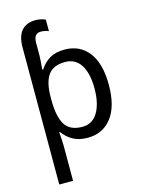

<svg xmlns="http://www.w3.org/2000/svg" viewBox="-145 -847 868 1170"><g transform="rotate(-15 289.5 -262.5)"><path d="M260 -752V-679Q237 -689 210 -689Q166 -689 166 -631V-551Q166 -532 160 -463H166Q191 -502 228 -524Q265 -546 322 -546Q418 -546 473 -475Q528 -404 528 -269Q528 -134 472.5 -62Q417 10 321 10Q267 10 228.5 -11.5Q190 -33 166 -68H161Q166 -11 166 20V240H79V-625Q79 -694 109 -729.5Q139 -765 198 -765Q230 -765 260 -752ZM166 -286V-269Q166 -165 197.5 -114Q229 -63 307 -63Q371 -63 404.5 -119.5Q438 -176 438 -270Q438 -365 404.5 -418.5Q371 -472 305 -472Q231 -472 198.5 -426.5Q166 -381 166 -286Z"/></g></svg>

Font: Noto Sans Display
Style: Regular
Weight: 400
Designer: Monotype Design team
Foundry: Monotype Imaging Inc.
Version: Version 1.000